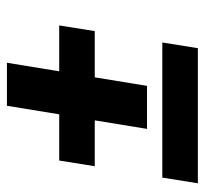

<svg xmlns="http://www.w3.org/2000/svg" viewBox="-38 -538 577 540"><g transform="rotate(-90 250.0 -268.5)"><path d="M157 -143 181 -290H52L68 -390H198L222 -537H343L319 -390H448L432 -290H302L278 -143ZM4 0 20 -100H400L384 0Z"/></g></svg>

Font: Iosevka Slab Heavy
Style: Italic
Weight: 900
Italic angle: -9°
Monospace: yes
Designer: Belleve Invis
Foundry: Belleve Invis
Version: Version 11.1.0; ttfautohint (v1.8.3)